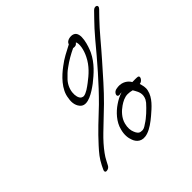

<svg xmlns="http://www.w3.org/2000/svg" viewBox="-173 -863 1073 1073"><g transform="rotate(-45 363.5 -326.5)"><path d="M246 -427C239 -393 247 -364 266 -347C299 -319 360 -359 399 -388C442 -422 487 -461 515 -519C529 -550 562 -642 518 -659C501 -666 466 -661 460 -638C424 -619 386 -601 352 -574C310 -543 252 -489 246 -427ZM324 -512 342 -530C348 -536 357 -543 367 -550C398 -573 430 -591 462 -606H463C476 -604 485 -604 496 -618C506 -599 499 -558 480 -520C456 -471 419 -439 382 -411C362 -396 337 -377 315 -374C309 -374 305 -376 299 -379C276 -396 274 -466 324 -512ZM101 -6C96 4 99 12 109 12C119 12 131 6 136 -5L148 -28C155 -42 163 -55 172 -67C193 -96 220 -126 247 -152C285 -189 323 -225 364 -264C418 -317 474 -382 528 -443C579 -500 636 -572 685 -622L719 -657C740 -678 713 -692 695 -673L661 -638C638 -615 612 -586 584 -553C508 -461 423 -362 341 -281C282 -225 232 -180 178 -120C150 -89 131 -67 112 -29ZM330 -95C321 -62 324 -34 333 -12C342 13 367 41 417 24C445 15 476 -8 502 -30C538 -61 580 -96 590 -144C595 -165 589 -184 584 -201C606 -203 622 -233 605 -237C592 -239 577 -238 562 -238C550 -260 523 -279 487 -276L474 -274C469 -273 464 -272 459 -268C443 -255 444 -238 460 -238L473 -240H479C456 -233 436 -222 417 -209C381 -185 341 -143 330 -95ZM369 -103C378 -139 406 -167 431 -184C450 -197 472 -209 496 -209C508 -209 520 -207 531 -204L538 -192C548 -174 561 -150 545 -117L535 -102C511 -75 476 -41 446 -23C430 -12 420 -5 403 -8C387 -8 378 -21 372 -36C364 -54 362 -76 369 -103Z"/></g></svg>

Font: Stray Cat
Style: SuObl
Weight: 400
Version: Version 1.0